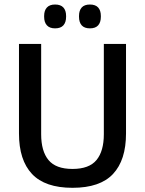

<svg xmlns="http://www.w3.org/2000/svg" viewBox="-20 -838 657 870"><path d="M308.5 13Q184 13 125 -49.8Q66 -112.5 66 -233V-639H166.5V-230Q166.5 -153 199.8 -112.8Q233 -72.5 308.5 -72.5Q384 -72.5 417.2 -112.8Q450.5 -153 450.5 -230V-639H551V-233Q551 -112.5 492.2 -49.8Q433.5 13 308.5 13ZM229.5 -709.5Q205 -709.5 192.5 -723.2Q180 -737 180 -762V-765.5Q180 -790.5 192.5 -804Q205 -817.5 229.5 -817.5Q255 -817.5 267.2 -804Q279.5 -790.5 279.5 -765.5V-762Q279.5 -737 267.2 -723.2Q255 -709.5 229.5 -709.5ZM387.5 -709.5Q362.5 -709.5 350.2 -723.2Q338 -737 338 -762V-765.5Q338 -790.5 350.2 -804Q362.5 -817.5 387.5 -817.5Q412.5 -817.5 424.8 -804Q437 -790.5 437 -765.5V-762Q437 -737 424.8 -723.2Q412.5 -709.5 387.5 -709.5Z"/></svg>

Font: Anek Telugu Medium
Style: Regular
Weight: 500
Designer: Omkar Bhoir (Telugu), Yesha Goshar (Latin)
Foundry: Ek Type
Version: Version 1.003